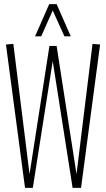

<svg xmlns="http://www.w3.org/2000/svg" viewBox="-20 -916 516 936"><path d="M375 0H334L237 -618L140 0H102L9 -699L45 -702L124 -67L221 -692H256L353 -67L431 -702L468 -699ZM151 -739 220 -896H256L325 -739H294L237 -865L181 -739Z"/></svg>

Font: Georama Condensed ExtraLight
Style: Regular
Weight: 200
Width: 3
Designer: Jean-Baptiste Levee
Foundry: Production Type
Version: Version 1.000